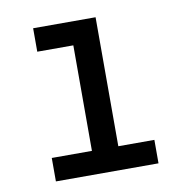

<svg xmlns="http://www.w3.org/2000/svg" viewBox="-65 -583 629 645"><g transform="rotate(-10 250.0 -260.0)"><path d="M75 0V-80H212V-440H89V-520H302V-80H425V0Z"/></g></svg>

Font: Iosevka Medium
Style: Regular
Weight: 500
Monospace: yes
Designer: Belleve Invis
Foundry: Belleve Invis
Version: Version 32.5.0; ttfautohint (v1.8.4)